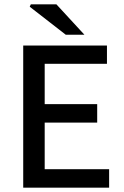

<svg xmlns="http://www.w3.org/2000/svg" viewBox="-20 -865 573 885"><path d="M87 0V-655H473V-571H186V-385H428V-300H186V-85H483V0ZM283 -705 117 -834 122 -845H240L369 -705Z"/></svg>

Font: Mada Medium
Style: Regular
Weight: 500
Designer: Khaled Hosny
Version: Version 1.5